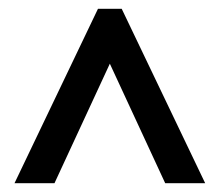

<svg xmlns="http://www.w3.org/2000/svg" viewBox="-20 -733 500 437"><path d="M13 -316H104L230 -588L356 -316H447L257 -713H203Z"/></svg>

Font: Noto Sans Hebrew ExtraCondensed Medium
Style: Regular
Weight: 500
Width: 2
Designer: Monotype Design Team
Foundry: Monotype Imaging Inc.
Version: Version 2.004